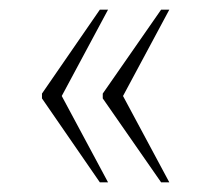

<svg xmlns="http://www.w3.org/2000/svg" viewBox="-20 -469 431 398"><path d="M314 -91H331L235 -270L331 -449H314L193 -275V-265ZM187 -91H204L108 -270L204 -449H187L67 -275V-265Z"/></svg>

Font: Noto Serif Georgian Condensed Thin
Style: Regular
Weight: 100
Width: 3
Designer: Monotype Design Team, Akaki Razmadze
Foundry: Google LLC
Version: Version 2.003